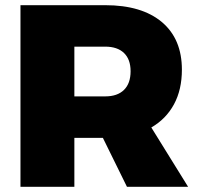

<svg xmlns="http://www.w3.org/2000/svg" viewBox="-20 -721 765 741"><path d="M470 0 377 -189H267V0H59V-701H386Q527 -701 604.5 -636Q682 -571 682 -452Q682 -375 651.5 -318.5Q621 -262 564 -229L706 0ZM267 -349H386Q433 -349 458.5 -374Q484 -399 484 -446Q484 -492 458.5 -516.5Q433 -541 386 -541H267Z"/></svg>

Font: Gontserrat ExtraBold
Style: Regular
Weight: 800
Designer: Julieta Ulanovsky
Foundry: Julieta Ulanovsky
Version: Version 6.001